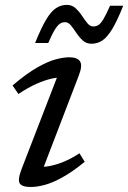

<svg xmlns="http://www.w3.org/2000/svg" viewBox="-20 -736 512 766"><path d="M66.5 -62.5 218 -454.5 236 -427Q214.5 -428.5 187 -422.5Q159.5 -416.5 126 -401.8Q92.5 -387 53.5 -361L30 -395Q87 -443.5 129.8 -467.5Q172.5 -491.5 203.5 -499.5Q234.5 -507.5 256 -507.5Q288.5 -507.5 299.2 -491.2Q310 -475 294.5 -435L143.5 -41.5L126 -70.5Q148.5 -68.5 175.8 -73.2Q203 -78 233.8 -90.5Q264.5 -103 297 -124.5L318 -90.5Q269 -50.5 229.2 -28.5Q189.5 -6.5 158.2 1.8Q127 10 103 10Q68 10 58.8 -4.2Q49.5 -18.5 66.5 -62.5ZM471.5 -713Q447.5 -652.5 427.5 -619.8Q407.5 -587 388 -574.2Q368.5 -561.5 345 -561.5Q324.5 -561.5 310.2 -574.5Q296 -587.5 284.8 -604.5Q273.5 -621.5 263 -634.5Q252.5 -647.5 239 -647.5Q228.5 -647.5 219.2 -641.5Q210 -635.5 199 -618Q188 -600.5 172.5 -564.5H120Q144.5 -625 164.2 -658Q184 -691 203.8 -703.8Q223.5 -716.5 246.5 -716.5Q267 -716.5 281.2 -703.5Q295.5 -690.5 306.8 -673.5Q318 -656.5 328.5 -643.5Q339 -630.5 352.5 -630.5Q363.5 -630.5 372.8 -636.2Q382 -642 392.8 -660Q403.5 -678 419 -713Z"/></svg>

Font: Newsreader 8pt
Style: Italic
Weight: 400
Italic angle: -17°
Version: Version 1.003